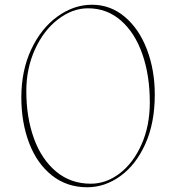

<svg xmlns="http://www.w3.org/2000/svg" viewBox="-20 -780 743 810"><path d="M70 -369Q70 -482 111.5 -571Q153 -660 222 -710Q291 -760 368 -760Q446 -760 506.5 -709Q567 -658 600 -571Q633 -484 633 -381Q633 -261 593 -172.5Q553 -84 487.5 -37Q422 10 348 10Q262 10 199 -40Q136 -90 103 -176.5Q70 -263 70 -369ZM612 -348Q612 -462 580.5 -552Q549 -642 490 -693.5Q431 -745 351 -745Q286 -745 225.5 -699Q165 -653 128 -572.5Q91 -492 91 -396Q91 -285 123 -196.5Q155 -108 216.5 -56.5Q278 -5 363 -5Q428 -5 485 -48.5Q542 -92 577 -170.5Q612 -249 612 -348Z"/></svg>

Font: TMT Limkin
Style: Regular
Weight: 400
Designer: Gabriel Drozdov
Version: Version 1.000;Glyphs 3.1.2 (3151)